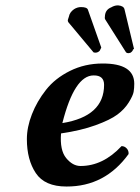

<svg xmlns="http://www.w3.org/2000/svg" viewBox="-20 -678 515 708"><path d="M363.8 -365.2Q363.8 -400.4 325.2 -399.9Q254.4 -399.9 210 -224.1Q363.8 -249 363.8 -365.2ZM475.1 -369.1Q475.1 -353 472.7 -339.1Q470.2 -325.2 454.6 -300Q439 -274.9 412.6 -255.4Q386.2 -235.8 332.5 -216.3Q278.8 -196.8 205.1 -186Q200.2 -124 224.1 -95Q248 -65.9 276.9 -65.9Q359.9 -65.9 428.2 -139.2Q439.5 -139.2 447.3 -130.6Q455.1 -122.1 454.1 -109.9Q367.2 10.3 225.1 9.8Q145 9.8 112.1 -39.6Q79.1 -88.9 79.1 -165Q79.1 -209 97.7 -256.6Q116.2 -304.2 149.7 -346.7Q183.1 -389.2 238 -416.5Q293 -443.8 357.9 -443.8Q475.1 -444.3 475.1 -369.1ZM252.9 -644Q265.1 -651.9 278.8 -651.9Q300.8 -651.9 304.2 -642.1L353 -503.9Q354 -502.9 352.5 -500.5L351.1 -498Q349.1 -491.2 344.2 -487.8Q338.4 -483.9 334 -483.9H332Q325.2 -483.9 324.2 -485.8L231.9 -596.2Q230 -600.1 230 -602.1Q230 -605 231.9 -610.1Q233.9 -615.2 233.9 -616.2Q236.8 -632.8 252.9 -644ZM390.1 -650.9Q401.4 -657.7 413.1 -658.2H416Q436 -656.2 439 -644L474.1 -498Q474.1 -497.1 471.7 -496.1L470.2 -495.1Q470.2 -490.2 461.9 -483.9Q456.1 -481.9 453.1 -481.9Q448.2 -481.9 444.8 -484.9L368.2 -606Q365.2 -609.9 367.2 -622.1Q370.1 -643.1 390.1 -650.9Z"/></svg>

Font: Linux Libertine
Style: Semibold Italic
Weight: 600
Italic angle: -11.5°
Designer: Philipp H. Poll
Foundry: Philipp H. Poll
Version: Version 5.1.2 ; ttfautohint (v0.9)